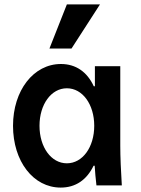

<svg xmlns="http://www.w3.org/2000/svg" viewBox="-20 -840 640 870"><path d="M404 -89H409C411 -60 413 -32 417 0H532C528 -63 525 -129 525 -180V-540H410V-449H405C375 -514 324 -550 256 -550C132 -550 39 -430 39 -270C39 -109 131 10 255 10C323 10 373 -25 404 -89ZM407 -270C407 -173 354 -100 283 -100C212 -100 159 -173 159 -270C159 -367 212 -440 283 -440C354 -440 407 -367 407 -270ZM433 -820H283L204 -620H304Z"/></svg>

Font: CommitMono
Style: 700Regular
Weight: 700
Monospace: yes
Designer: Eigil Nikolajsen
Foundry: Eigil Nikolajsen
Version: Version 1.143